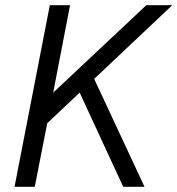

<svg xmlns="http://www.w3.org/2000/svg" viewBox="-20 -720 684 740"><path d="M250 -700 185 -363 544 -700H644L343 -416L537 0H455L287 -363L162 -245L114 0H36L172 -700Z"/></svg>

Font: MedMera Sans
Style: Italic
Weight: 400
Italic angle: -11°
Designer: Kasper Nordkvist
Foundry: UNCUT.wtf
Version: Version 1.300